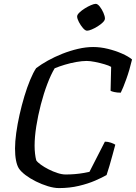

<svg xmlns="http://www.w3.org/2000/svg" viewBox="-20 -960 694 980"><path d="M281.1 0Q255.8 0 224.6 -9.5Q193.5 -19 163.5 -33.9Q133.5 -48.8 110.1 -66.5Q86.7 -84.3 75.9 -100.9Q66.7 -115.8 61.7 -141.5Q56.7 -167.2 56.7 -202Q56.7 -236.5 62.8 -281.2Q68.9 -325.9 79.8 -374.4Q90.7 -422.9 104.4 -468.5Q118.1 -514.1 133.8 -551.9Q149.4 -589.6 164.6 -612.3Q190.4 -631.8 224.6 -650.9Q258.9 -669.9 298.3 -685.6Q337.8 -701.2 378.1 -710.6Q418.4 -720 455.5 -720Q492.6 -720 530.9 -710.6Q569.3 -701.2 602.2 -686.7Q635.2 -672.2 654 -656.5Q641.4 -602.7 624.7 -556.4Q608.1 -510.1 596.3 -486.9Q577.1 -487.1 563.2 -490.3Q549.2 -493.4 544.4 -496.6L547.3 -618.7Q536.6 -625.2 513.5 -632Q490.3 -638.9 465.1 -643.9Q440 -648.9 422.6 -648.9Q399.4 -648.9 369.9 -643.7Q340.4 -638.5 311.3 -629.8Q282.3 -621.1 259.1 -611.5Q240.1 -580.1 221.6 -531.5Q203.1 -482.9 188.5 -426.6Q173.9 -370.2 165.2 -315.4Q156.6 -260.5 156.6 -216.5Q156.6 -195 158.9 -175.5Q161.1 -156 165.1 -141.4Q171.5 -131.7 188.6 -119.4Q205.7 -107 228 -95.7Q250.3 -84.4 273.3 -76.9Q296.4 -69.4 314.9 -69.4Q337.9 -69.4 361.7 -71.3Q385.5 -73.3 405.2 -76.8Q425 -80.4 436.6 -82.9L515.4 -237Q531 -237 546.5 -231.6Q562 -226.1 568.5 -221.4Q563 -200.2 554.9 -171.1Q546.8 -141.9 538.8 -113.9Q530.8 -86 524 -66.6Q502 -53.9 465.9 -38.2Q429.8 -22.5 382.8 -11.3Q335.7 0 281.1 0ZM424.5 -803.3Q415.1 -803.3 403.5 -816.7Q391.8 -830.1 382.8 -847.4Q373.7 -864.6 373.7 -876.1Q373.7 -884.8 385.3 -895.9Q396.8 -907 412.8 -917Q428.7 -927 444.4 -933.7Q460.1 -940.4 468.7 -940.4Q478.2 -940.4 489.2 -926.5Q500.2 -912.5 507.9 -894.8Q515.6 -877.1 515.6 -865.5Q515.6 -856.2 504.7 -845.6Q493.7 -834.9 478.3 -825.3Q462.9 -815.7 448 -809.5Q433.1 -803.3 424.5 -803.3Z"/></svg>

Font: Texturina Medium
Style: Italic
Weight: 500
Italic angle: -11°
Designer: Guillermo Torres Carreño
Foundry: Omnibus-Type
Version: Version 1.002